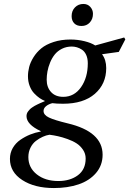

<svg xmlns="http://www.w3.org/2000/svg" viewBox="-20 -700 648 962"><path d="M338.9 -619.1Q338.9 -646 355.7 -663.1Q372.6 -680.2 397.9 -680.2Q419.4 -680.2 432.6 -665.3Q445.8 -650.4 445.8 -630.9Q445.8 -604.5 429.9 -587.2Q414.1 -569.8 388.2 -569.8Q364.7 -569.8 351.8 -583.3Q338.9 -596.7 338.9 -619.1ZM29.8 96.2Q29.8 66.4 43.9 41.7Q58.1 17.1 81.8 0.7Q105.5 -15.6 131.1 -25.9Q156.7 -36.1 184.1 -41V-43Q112.8 -76.2 112.8 -118.2Q112.8 -124.5 114.7 -130.6Q116.7 -136.7 121.1 -142.3Q125.5 -147.9 129.6 -152.3Q133.8 -156.7 141.1 -161.6Q148.4 -166.5 153.3 -169.4Q158.2 -172.4 167 -176.5Q175.8 -180.7 179.9 -182.6Q184.1 -184.6 193.1 -188.2Q202.1 -191.9 204.1 -192.9V-194.8Q191.4 -199.7 178.2 -208.7Q165 -217.8 151.1 -232.4Q137.2 -247.1 128.7 -269.3Q120.1 -291.5 120.1 -317.9Q120.1 -340.8 126.2 -364.5Q132.3 -388.2 147.9 -413.3Q163.6 -438.5 187 -457.8Q210.4 -477.1 248.3 -489.5Q286.1 -502 333 -502Q369.1 -502 403.1 -493.7Q437 -485.4 457 -472.2L602.1 -512.2L607.9 -502.9L575.2 -439.9L491.2 -428.2Q512.2 -400.9 512.2 -358.9Q512.2 -279.3 455.1 -229.7Q397.9 -180.2 295.9 -180.2Q262.2 -180.2 242.2 -183.1Q223.1 -178.2 210.7 -168Q198.2 -157.7 198.2 -144Q198.2 -124 225.3 -111.1Q252.4 -98.1 318.8 -82Q494.1 -40.5 494.1 75.2Q494.1 128.4 460.9 167Q427.7 205.6 373.3 223.9Q318.8 242.2 250 242.2Q153.3 242.2 91.6 202.1Q29.8 162.1 29.8 96.2ZM122.1 86.9Q122.1 140.1 164.3 173.6Q206.5 207 272 207Q331.5 207 370.4 178Q409.2 148.9 409.2 94.2Q409.2 70.3 396 50.5Q382.8 30.8 364 18.6Q345.2 6.3 318.6 -3.2Q292 -12.7 271.2 -17.3Q250.5 -22 228 -24.9Q211.4 -22.5 194.1 -14.6Q176.8 -6.8 159.9 6.1Q143.1 19 132.6 40.3Q122.1 61.5 122.1 86.9ZM213.9 -300.8Q213.9 -262.7 235.8 -238.8Q257.8 -214.8 296.9 -214.8Q352.1 -214.8 386 -263.2Q419.9 -311.5 419.9 -382.8Q419.9 -407.2 411.9 -424.8Q403.8 -442.4 390.9 -450.9Q377.9 -459.5 365.2 -463.1Q352.5 -466.8 339.8 -466.8Q312.5 -466.8 290.3 -455.6Q268.1 -444.3 254.2 -426.8Q240.2 -409.2 231 -386.5Q221.7 -363.8 217.8 -342.3Q213.9 -320.8 213.9 -300.8Z"/></svg>

Font: Linguistics Pro
Style: Italic
Weight: 400
Italic angle: -12°
Designer: Stefan Peev, Context Ltd
Foundry: Stefan Peev, Context Ltd
Version: Version 001.000